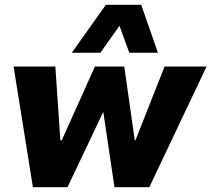

<svg xmlns="http://www.w3.org/2000/svg" viewBox="-20 -785 886 805"><path d="M118 0 37 -506H212L233 -197H239L378 -506H501L545 -197H548L670 -506H846L606 0H460L413 -316L263 0ZM281 -564 424 -765H572L642 -564H522L481 -677L401 -564Z"/></svg>

Font: Nunito Sans 7pt SemiCondensed Black
Style: Italic
Weight: 900
Width: 4
Italic angle: -9°
Designer: Vernon Adams
Foundry: Vernon Adams
Version: Version 3.101;gftools[0.9.27]